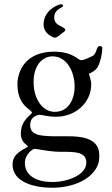

<svg xmlns="http://www.w3.org/2000/svg" viewBox="-20 -676 528 903"><path d="M185 -561C185 -516 231 -499 237 -499C250 -499 258 -510 267 -516C278 -524 287 -530 287 -534C287 -554 235 -550 235 -594C235 -635 277 -639 277 -649C277 -651 274 -656 268 -656C253 -656 185 -628 185 -561ZM39 97C39 184 147 207 225 207C328 207 414 165 440 100C446 86 447 70 447 53C447 -32 349 -35 302 -35H256C173 -35 122 -38 122 -87C122 -134 165 -136 167 -136C182 -136 199 -127 244 -127C336 -127 409 -194 409 -279C409 -299 398 -329 398 -329C412 -335 428 -343 439 -360C448 -374 461 -416 461 -451C461 -459 451 -459 448 -459C431 -459 438 -422 412 -411C393 -403 376 -393 361 -393C347 -393 323 -433 235 -433C92 -433 62 -332 62 -280C62 -175 130 -162 130 -146C130 -136 78 -115 78 -47C78 -3 111 6 111 12C111 22 39 36 39 97ZM97 91C97 49 134 24 143 24C154 24 213 38 266 38H275C332 38 386 38 386 89C386 145 302 180 225 180C159 180 97 154 97 91ZM138 -290C138 -371 181 -411 227 -411C295 -411 331 -338 331 -269C331 -207 301 -150 238 -150C180 -150 138 -210 138 -290Z"/></svg>

Font: OFL Sorts Mill Goudy
Style: Regular
Weight: 500
Version: Version 003.000